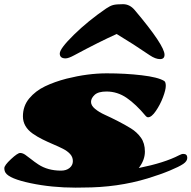

<svg xmlns="http://www.w3.org/2000/svg" viewBox="-37 -863 900 903"><path d="M354.5 19Q342.3 19.5 318.4 19.5Q206.1 19.5 106.7 -1.5Q7.3 -22.5 -10.7 -50.3Q-16.6 -59.1 -16.6 -72.3Q-16.6 -85.4 14.6 -114.5Q45.9 -143.6 57.6 -143.6Q69.3 -143.6 81.8 -135Q94.2 -126.5 109.4 -114.3Q124.5 -102.1 143.1 -89.8Q187.5 -60.5 250 -60.5Q274.9 -60.5 290.3 -73.2Q305.7 -85.9 305.7 -105.2Q305.7 -124.5 292.7 -138.7Q279.8 -152.8 259 -163.3Q238.3 -173.8 213.4 -184.3Q188.5 -194.8 163.3 -207.3Q138.2 -219.7 117.2 -234.4Q70.8 -267.1 70.8 -315.7Q70.8 -364.3 100.3 -399.9Q129.9 -435.5 174.8 -457Q219.7 -478.5 276.4 -493.2Q376 -518.1 464.6 -518.1Q553.2 -518.1 629.6 -509Q706.1 -500 734.9 -482.4Q742.7 -478 742.7 -459.2Q742.7 -440.4 729.5 -405.5Q716.3 -370.6 696 -341.1Q675.8 -311.5 659.7 -311.5Q653.3 -311.5 648.9 -316.9Q602.5 -372.6 558.8 -402.6Q515.1 -432.6 463.9 -432.6Q424.8 -432.6 408 -416.7Q391.1 -400.9 391.1 -383.8Q391.1 -366.7 409.9 -351.1Q428.7 -335.4 456.8 -322.8Q484.9 -310.1 517.8 -293.2Q550.8 -276.4 578.9 -259Q606.9 -241.7 625.7 -215.6Q644.5 -189.5 644.5 -149.9Q644.5 -110.4 615.7 -72.8Q736.8 -97.2 805.2 -132.8Q816.9 -139.2 825.2 -139.2Q843.8 -139.2 843.8 -120.6Q843.8 -105 824.7 -92Q805.7 -79.1 761.7 -60.8Q717.8 -42.5 657.2 -23.9Q516.1 19 354.5 19ZM597.2 -814.9Q736.8 -649.4 736.8 -605.5Q736.8 -585 715.6 -585Q694.3 -585 667.5 -603Q591.8 -654.8 511.7 -703.1Q429.2 -666 312 -603Q285.2 -588.4 271.5 -588.4Q244.1 -588.4 244.1 -611.3Q244.1 -634.3 310.5 -699.5Q377 -764.6 461.9 -822.8Q480.5 -835.4 495.1 -839.4Q509.8 -843.3 541.7 -843.3Q573.7 -843.3 597.2 -814.9Z"/></svg>

Font: Sonsie One
Style: Regular
Weight: 400
Designer: Riccardo De Franceschi
Foundry: Sorkin Type Co
Version: Version 1.003